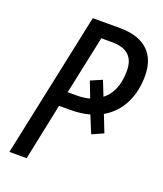

<svg xmlns="http://www.w3.org/2000/svg" viewBox="-133 -802 755 889"><g transform="rotate(20 244.5 -357.0)"><path d="M178 -352 239 -640H292C366 -640 402 -606 402 -538C402 -469 380 -418 341 -389L312 -462L256 -438L286 -360C267 -355 245 -352 223 -352ZM19 0H104L162 -279H216C251 -279 284 -283 312 -291L347 -206L403 -231L370 -315C448 -359 489 -443 489 -545C489 -649 430 -714 304 -714H170Z"/></g></svg>

Font: Noto Sans Display SemiCondensed
Style: Italic
Weight: 400
Width: 4
Italic angle: -12°
Designer: Monotype Design Team
Foundry: Monotype Imaging Inc.
Version: Version 1.900